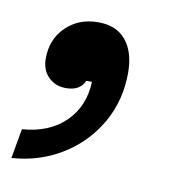

<svg xmlns="http://www.w3.org/2000/svg" viewBox="-91 -180 368 395"><g transform="rotate(10 93.5 18.0)"><path d="M-32 109Q24 105 57.5 72.5Q91 40 93 -12H81Q72 10 42 10Q20 10 5.5 -4.5Q-9 -19 -9 -43Q-9 -83 17.5 -109Q44 -135 85 -135Q123 -135 143 -110.5Q163 -86 163 -43Q163 14 136.5 61Q110 108 63 137.5Q16 167 -43 171Z"/></g></svg>

Font: Open Sauce Sans SemiBold Italic
Style: Regular
Weight: 600
Italic angle: -10°
Designer: Alfredo Marco Pradil
Foundry: Creative Sauce Fz LLC
Version: Version 1.477